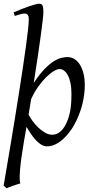

<svg xmlns="http://www.w3.org/2000/svg" viewBox="-21 -762 513 1026"><path d="M297.9 -393.1Q285.2 -393.1 265.9 -381.6Q246.6 -370.1 225.1 -348.9Q203.6 -327.6 182.6 -298.1Q161.6 -268.6 145.5 -232.4L131.8 -149.9Q139.2 -134.8 152.6 -116Q166 -97.2 183.1 -80.8Q200.2 -64.5 219.5 -53.2Q238.8 -42 257.8 -42Q271.5 -42 283.2 -47.1Q294.9 -52.2 304.4 -61.3Q314 -70.3 321.5 -82Q329.1 -93.8 335 -106.9Q343.8 -126 349.1 -146.7Q354.5 -167.5 356.9 -187.7Q359.4 -208 360.1 -226.6Q360.8 -245.1 360.8 -259.8Q360.8 -293.9 355.5 -319.1Q350.1 -344.2 341.1 -360.6Q332 -377 320.8 -385Q309.6 -393.1 297.9 -393.1ZM210.9 -696.8Q210.9 -686.5 207.5 -655.8Q204.1 -625 197.5 -576.7Q190.9 -528.3 181.4 -463.1Q171.9 -397.9 159.2 -318.8Q190.4 -365.7 217 -393.1Q243.7 -420.4 266.4 -434.6Q289.1 -448.7 307.4 -452.9Q325.7 -457 339.8 -457Q358.9 -457 375.5 -447.3Q392.1 -437.5 404.8 -418.2Q417.5 -398.9 424.8 -370.8Q432.1 -342.8 432.1 -306.2Q432.1 -257.3 418.5 -202.6Q404.8 -147.9 374 -91.8Q362.8 -72.3 347.4 -52.5Q332 -32.7 313.7 -16.6Q295.4 -0.5 274.2 9.8Q252.9 20 230 20Q214.4 20 199.7 11.2Q185.1 2.4 171.4 -12.2Q157.7 -26.9 145 -45.4Q132.3 -64 120.6 -84Q116.7 -64 113.5 -43.9Q110.4 -23.9 106.4 -2.9Q89.4 97.7 85.7 151.1Q82 204.6 87.4 218.3Q80.1 220.2 70.3 223.4Q60.5 226.6 50 230.2Q39.6 233.9 30 237.5Q20.5 241.2 14.2 244.1L-1.5 230Q5.9 186.5 15.6 128.9Q25.4 71.3 36.4 6.1Q47.4 -59.1 58.6 -128.9Q69.8 -198.7 80.6 -266.6Q91.3 -334.5 100.8 -397.7Q110.4 -460.9 117.4 -512.9Q124.5 -564.9 128.7 -602.5Q132.8 -640.1 132.8 -657.2Q132.8 -668.5 130.9 -675Q128.9 -681.6 125.2 -684.8Q121.6 -688 116.9 -689Q112.3 -689.9 106.9 -689.9Q102.5 -689.9 94.5 -687.7Q86.4 -685.5 78.1 -683.1Q68.8 -680.2 58.1 -676.8L51.8 -695.8Q72.3 -705.1 93.8 -713.4Q115.2 -721.7 133.8 -728Q152.3 -734.4 166.5 -738.3Q180.7 -742.2 187 -742.2Q202.6 -742.2 206.8 -731.7Q210.9 -721.2 210.9 -696.8Z"/></svg>

Font: Gentium Plus Eur
Style: Italic
Weight: 400
Italic angle: -8°
Designer: J. Victor Gaultney, Annie Olsen, Iska Routamaa, Becca Hirsbrunner
Foundry: SIL International
Version: Version 5.000